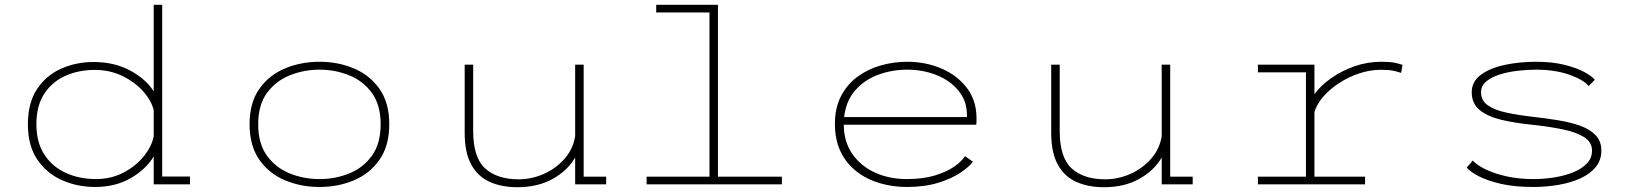

<svg xmlns="http://www.w3.org/2000/svg" viewBox="-20 -770 6865 802"><path d="M377.5 11Q303 11 238.8 -17.5Q174.5 -46 135.5 -104Q96.5 -162 96.5 -251Q96.5 -340 134.5 -397.5Q172.5 -455 235 -483Q297.5 -511 371 -511Q457.5 -511 523.5 -475.5Q589.5 -440 622 -388.5V-750H657.5V-32.5H773.5V0H622V-116.5Q590.5 -63.5 526.5 -26.2Q462.5 11 377.5 11ZM132 -251Q132 -175 165.5 -124Q199 -73 255.5 -47.5Q312 -22 381 -22Q442.5 -22 494 -48.2Q545.5 -74.5 579.2 -115.5Q613 -156.5 622 -200V-309.5Q612.5 -350 577.8 -388.8Q543 -427.5 490.8 -452.8Q438.5 -478 376.5 -478Q308.5 -478 253 -453.2Q197.5 -428.5 164.8 -378.2Q132 -328 132 -251Z M1314.5 11Q1237 11 1170.2 -17Q1103.5 -45 1063 -103.2Q1022.5 -161.5 1022.5 -251Q1022.5 -341 1063.2 -398.8Q1104 -456.5 1170.5 -484.2Q1237 -512 1314.5 -512Q1392.5 -512 1458.8 -484Q1525 -456 1565.5 -398.2Q1606 -340.5 1606 -251Q1606 -161.5 1565.5 -103.2Q1525 -45 1458.8 -17Q1392.5 11 1314.5 11ZM1314.5 -22Q1380.5 -22 1438.8 -45.5Q1497 -69 1533.5 -119.5Q1570 -170 1570 -251Q1570 -331.5 1533.5 -381.8Q1497 -432 1438.5 -455.5Q1380 -479 1314.5 -479Q1249.5 -479 1190.8 -455.5Q1132 -432 1095.2 -381.8Q1058.5 -331.5 1058.5 -251Q1058.5 -170 1095.2 -119.5Q1132 -69 1190.5 -45.5Q1249 -22 1314.5 -22Z M2141.5 12Q2075 12 2025.2 -10.5Q1975.5 -33 1948.2 -83Q1921 -133 1921 -215.5V-500H1956.5V-223Q1956.5 -111.5 2006.8 -66.2Q2057 -21 2146.5 -21Q2200 -21 2250.8 -43.2Q2301.5 -65.5 2337.5 -106Q2373.5 -146.5 2382.5 -201V-500H2418V-32H2512V0H2382.5V-112Q2350.5 -57 2288.2 -22.5Q2226 12 2141.5 12Z M2681 0V-32H2943.5V-718H2721V-750H2979V-32H3246V0Z M3767.5 11Q3709 11 3655.2 -4.8Q3601.5 -20.5 3559 -53Q3516.5 -85.5 3492 -135.2Q3467.5 -185 3467.5 -253Q3467.5 -320 3493.2 -369Q3519 -418 3562.2 -449.8Q3605.5 -481.5 3659.2 -496.8Q3713 -512 3769.5 -512Q3846.5 -512 3912.5 -483.8Q3978.5 -455.5 4018.8 -402.8Q4059 -350 4059 -275.5Q4059 -270.5 4058.8 -262.2Q4058.5 -254 4058 -249H3504.5Q3505 -177 3540.8 -126.2Q3576.5 -75.5 3635.8 -48.8Q3695 -22 3767.5 -22Q3836.5 -22 3886.5 -37.5Q3936.5 -53 3967.5 -75.2Q3998.5 -97.5 4011 -117.5L4044 -94.5Q4028.5 -73.5 3992 -48.8Q3955.5 -24 3899 -6.5Q3842.5 11 3767.5 11ZM3769 -479Q3706 -479 3648.8 -458Q3591.5 -437 3552.8 -393.2Q3514 -349.5 3506 -281H4019V-289.5Q4019 -347.5 3984.5 -390.2Q3950 -433 3893 -456Q3836 -479 3769 -479Z M4591.5 12Q4525 12 4475.2 -10.5Q4425.5 -33 4398.2 -83Q4371 -133 4371 -215.5V-500H4406.5V-223Q4406.5 -111.5 4456.8 -66.2Q4507 -21 4596.5 -21Q4650 -21 4700.8 -43.2Q4751.5 -65.5 4787.5 -106Q4823.5 -146.5 4832.5 -201V-500H4868V-32H4962V0H4832.5V-112Q4800.5 -57 4738.2 -22.5Q4676 12 4591.5 12Z M5234.5 0V-32H5435V-468H5234.5V-500H5470.5V-376.5Q5496.5 -412.5 5540 -443.2Q5583.5 -474 5637.5 -493Q5691.5 -512 5750 -512Q5786.5 -512 5806.2 -507.8Q5826 -503.5 5838.5 -499L5832.5 -465.5Q5820.5 -470 5801.5 -474.2Q5782.5 -478.5 5748 -478.5Q5703 -478.5 5657.8 -463.5Q5612.5 -448.5 5573.5 -423Q5534.5 -397.5 5507.2 -366Q5480 -334.5 5470.5 -302V-32H5682V0Z M6383.5 11Q6306 11 6249 -2.2Q6192 -15.5 6156.2 -34.2Q6120.5 -53 6106.5 -70L6132 -99.5Q6147.5 -81.5 6183.5 -63.5Q6219.5 -45.5 6271.2 -33.8Q6323 -22 6384.5 -22Q6429.5 -22 6473.2 -29Q6517 -36 6552.5 -50.8Q6588 -65.5 6609 -87.8Q6630 -110 6630 -141Q6630 -176.5 6596.5 -197.5Q6563 -218.5 6506 -230Q6449 -241.5 6379.5 -249Q6308.5 -256 6251.5 -269.5Q6194.5 -283 6161 -310.2Q6127.5 -337.5 6127.5 -384.5Q6127.5 -429.5 6166 -457.8Q6204.5 -486 6265.8 -499Q6327 -512 6395 -512Q6463 -512 6513.8 -499.5Q6564.5 -487 6597 -469.5Q6629.5 -452 6641.5 -437L6616 -410.5Q6594.5 -437 6535 -458Q6475.5 -479 6395 -479Q6358 -479 6318 -474.2Q6278 -469.5 6243.5 -458.5Q6209 -447.5 6187.8 -429.5Q6166.5 -411.5 6166.5 -384.5Q6166.5 -350.5 6193.8 -330.8Q6221 -311 6270.8 -300Q6320.5 -289 6388 -281.5Q6441 -275.5 6491 -267.2Q6541 -259 6581.2 -244.5Q6621.5 -230 6645.2 -205Q6669 -180 6669 -141Q6669 -101 6645.5 -72.2Q6622 -43.5 6581.5 -25Q6541 -6.5 6489.8 2.2Q6438.5 11 6383.5 11Z"/></svg>

Font: Trispace SemiExpanded Thin
Style: Regular
Weight: 100
Width: 6
Designer: Tyler Finck
Foundry: Etcetera Type Company
Version: Version 1.210; ttfautohint (v1.8.3)